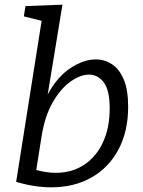

<svg xmlns="http://www.w3.org/2000/svg" viewBox="-20 -792 612 821"><path d="M49 -14 158 -703 82 -722 89 -766 247 -772 184 -388Q225 -464 281.5 -501Q338 -538 390 -538Q427 -538 458.5 -517.5Q490 -497 509 -452.5Q528 -408 528 -335Q528 -231 487 -153.5Q446 -76 372 -33.5Q298 9 199 9Q129 9 49 -14ZM157 -204 135 -65Q179 -53 219 -53Q288 -53 340 -87.5Q392 -122 420.5 -184Q449 -246 449 -328Q449 -407 423.5 -440Q398 -473 361 -473Q324 -473 282 -443.5Q240 -414 205.5 -354.5Q171 -295 157 -204Z"/></svg>

Font: Bitter
Style: Italic
Weight: 400
Italic angle: -9°
Designer: Sol Matas, and Bitter project Authors
Foundry: Sol Matas
Version: Version 2.001